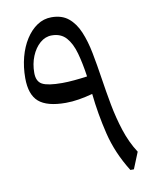

<svg xmlns="http://www.w3.org/2000/svg" viewBox="-85 -820 708 884"><g transform="rotate(-10 269.5 -378.0)"><path d="M500.2 -77Q467.9 -126.9 448.2 -187.5Q428.5 -248 416.4 -312.8Q404.4 -377.5 395.2 -438.9Q385.6 -502.8 374.5 -559.9Q363.4 -617 344.8 -661.1Q326.2 -705.2 295.5 -730.3Q264.9 -755.5 216.2 -755.5Q179.6 -755.5 149.1 -735.1Q118.7 -714.8 96.1 -679.4Q73.5 -644.1 61.3 -598.1Q49.1 -552 49.1 -500.2Q49.1 -423.2 87.6 -389.5Q126.2 -355.8 213.8 -355.8Q243.8 -355.8 275.7 -361.1Q307.5 -366.4 340.1 -375.2Q349.9 -280.2 373 -184.9Q396.2 -89.6 452.4 0H468.9ZM330.8 -458.7Q301.1 -454.4 270 -451.6Q238.9 -448.7 213.1 -448.7Q146 -448.7 120.1 -462.8Q94.2 -476.8 94.2 -516.8Q94.2 -559.1 108.7 -594.5Q123.3 -630 148 -651.5Q172.8 -673 203 -673Q245.8 -673 270.5 -645.2Q295.2 -617.4 308.6 -568.8Q322 -520.3 330.8 -458.7Z"/></g></svg>

Font: Pinar FD VF
Style: Regular
Weight: 300
Designer: Amin Abedi
Version: Version 2.000